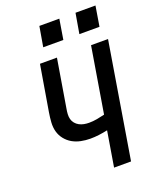

<svg xmlns="http://www.w3.org/2000/svg" viewBox="-170 -1049 940 1148"><g transform="rotate(-20 300.0 -474.5)"><path d="M353 0 390 -224Q362 -218 334.5 -214.5Q307 -211 280 -211Q250 -211 220.5 -217Q191 -223 166.5 -237Q142 -251 124 -273.5Q106 -296 98.5 -323.5Q91 -351 93 -382Q95 -413 100 -443L149 -735H257L206 -428Q203 -412 202 -395Q201 -378 205 -363Q209 -348 219 -336Q229 -324 243 -316.5Q257 -309 273 -306Q289 -303 305 -303Q330 -303 355 -307.5Q380 -312 405 -318L474 -735H582L461 0ZM559 -821H431L453 -949H580ZM329 -821H201L223 -949H350Z"/></g></svg>

Font: Iosevka SS04 Semibold Extended
Style: Italic
Weight: 600
Width: 7
Italic angle: -9°
Monospace: yes
Designer: Belleve Invis
Foundry: Belleve Invis
Version: Version 19.0.0; ttfautohint (v1.8.4)